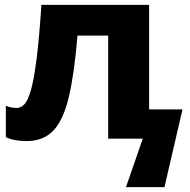

<svg xmlns="http://www.w3.org/2000/svg" viewBox="-20 -569 779 788"><path d="M592 -120H729L655 199H497L566 0H424V-423H298Q285 -266 262.5 -171Q240 -76 199 -33Q158 10 89 10Q38 10 4 -6V-135Q24 -126 49 -126Q66 -126 80.5 -141.5Q95 -157 107.5 -201.5Q120 -246 130.5 -330Q141 -414 150 -549H592Z"/></svg>

Font: Noto Sans ExtraBold
Style: Regular
Weight: 800
Designer: Monotype Design Team
Foundry: Monotype Imaging Inc.
Version: Version 2.007